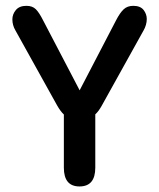

<svg xmlns="http://www.w3.org/2000/svg" viewBox="-20 -646 560 675"><path d="M259.5 9.5Q204.5 9.5 204.5 -56.5V-243.5Q193 -254 181 -275L34 -539.5Q23.5 -557.5 23.5 -578Q23.5 -596 35.8 -610.8Q48 -625.5 73 -625.5Q94 -625.5 106 -613.5Q118 -601.5 131.5 -574.5L260 -328.5L388.5 -575.5Q402 -601.5 415 -613.5Q428 -625.5 448.5 -625.5Q473.5 -625.5 484.8 -611Q496 -596.5 496 -579Q496 -569 493 -558.5Q490 -548 485 -539.5L338 -275Q332.5 -265 327 -257.5Q321.5 -250 315 -244V-56.5Q315 9.5 259.5 9.5Z"/></svg>

Font: Sono Medium
Style: Regular
Weight: 500
Designer: Tyler Finck
Foundry: Tyler Finck
Version: Version 2.112